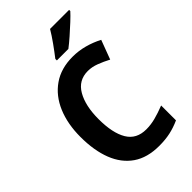

<svg xmlns="http://www.w3.org/2000/svg" viewBox="-277 -1122 1133 1133"><g transform="rotate(-45 289.5 -555.0)"><path d="M360 -694Q282 -694 243 -626.5Q204 -559 204 -448Q204 -332 241.5 -269Q279 -206 361 -206Q399 -206 437.5 -216Q476 -226 522 -244V-120Q480 -101 438.5 -92Q397 -83 346 -83Q247 -83 182.5 -127.5Q118 -172 86 -254Q54 -336 54 -449Q54 -557 89 -640Q124 -723 191.5 -770Q259 -817 356 -817Q406 -817 454 -804Q502 -791 546 -768L501 -648Q465 -667 429.5 -680.5Q394 -694 360 -694ZM537 -1017Q521 -999 491 -971Q461 -943 428.5 -914.5Q396 -886 371 -867H275V-880Q300 -912 329 -952.5Q358 -993 378 -1027H537Z"/></g></svg>

Font: Noto Sans Telugu UI SemiCondensed
Style: Bold
Weight: 700
Width: 4
Designer: Jelle Bosma - Monotype Design Team
Foundry: Monotype Imaging Inc.
Version: Version 2.005; ttfautohint (v1.8.4.7-5d5b)